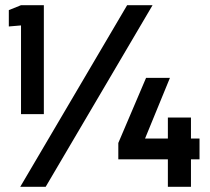

<svg xmlns="http://www.w3.org/2000/svg" viewBox="-20 -720 811 740"><path d="M61 -280H149V-700H61L14 -681V-618L61 -622ZM58 0H156L568 -700H470ZM436 -106H627V0H716V-106H749V-186H716V-267H627V-186H539L635 -420H543L436 -169Z"/></svg>

Font: Vanilla Cream ExtraBold
Style: Regular
Weight: 800
Designer: Jeremy Tribby, Jinavaṁso
Foundry: Tribby Type
Version: Version 1.422;Glyphs 3.1.2 (3151)